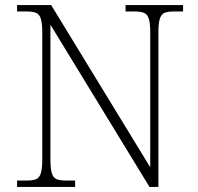

<svg xmlns="http://www.w3.org/2000/svg" viewBox="-20 -734 778 754"><path d="M47 0V-25H84Q109 -25 122 -30.5Q135 -36 140.5 -54Q146 -72 146 -109V-606Q146 -642 140.5 -660Q135 -678 121.5 -683.5Q108 -689 84 -689H47V-714H181L570 -77V-606Q570 -642 564.5 -660Q559 -678 545.5 -683.5Q532 -689 508 -689H473V-714H699V-689H664Q639 -689 626 -683.5Q613 -678 607.5 -660Q602 -642 602 -605V0H567L178 -637V-109Q178 -72 183.5 -54Q189 -36 202 -30.5Q215 -25 240 -25H275V0Z"/></svg>

Font: Noto Serif Hentaigana ExtraLight
Style: Regular
Weight: 200
Designer: Kazuhiro Yamada
Foundry: nipponia
Version: Version 1.000